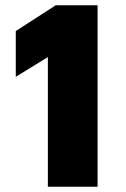

<svg xmlns="http://www.w3.org/2000/svg" viewBox="-20 -710 479 730"><path d="M162 -493 40 -418V-592L192 -690H351V0H162Z"/></svg>

Font: Decalotype Black
Style: Regular
Weight: 900
Designer: Alfredo Marco Pradil
Foundry: Alfredo Marco Pradil
Version: Version 1.0